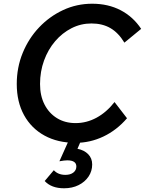

<svg xmlns="http://www.w3.org/2000/svg" viewBox="-20 -751 778 1031"><path d="M595 -203 662 -116Q607 -52 535.5 -18Q464 16 386 16Q290 16 219 -23Q148 -62 109 -133Q70 -204 70 -300Q70 -389 102 -467Q134 -545 190 -604Q246 -663 319 -697Q392 -731 475 -731Q561 -731 628 -696Q695 -661 738 -596L648 -522Q616 -575 573 -600Q530 -625 471 -625Q414 -625 364 -599.5Q314 -574 276 -529.5Q238 -485 216.5 -426Q195 -367 195 -300Q195 -237 219 -190Q243 -143 286 -116.5Q329 -90 386 -90Q445 -90 498.5 -119Q552 -148 595 -203ZM220 221 269 163Q292 188 331 188Q358 188 374 175.5Q390 163 390 143Q390 110 341 110Q326 110 299 115L355 -10H421L396 48Q432 55 453.5 77Q475 99 475 132Q475 168 455.5 197Q436 226 402 243Q368 260 324 260Q256 260 220 221Z"/></svg>

Font: Wix Madefor Text SemiBold
Style: Italic
Weight: 600
Italic angle: -12°
Designer: Dalton Maag Ltd
Foundry: Dalton Maag Ltd
Version: Version 3.100